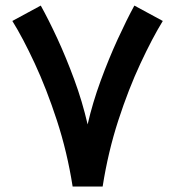

<svg xmlns="http://www.w3.org/2000/svg" viewBox="-20 -686 644 706"><path d="M247.1 0Q227.1 -127.4 189.2 -243.2Q151.4 -358.9 107.7 -452.9Q64 -546.9 25.4 -608.9L129.9 -665.5Q158.2 -614.7 190.7 -544.7Q223.1 -474.6 252.9 -393.8Q282.7 -313 302.2 -228.5Q320.3 -307.6 350.1 -388.9Q379.9 -470.2 413.1 -542.5Q446.3 -614.7 474.1 -665.5L578.6 -608.9Q540.5 -546.9 496.6 -452.9Q452.6 -358.9 415 -243.2Q377.4 -127.4 357.4 0Z"/></svg>

Font: Vazirmatn UI NL SemiBold
Style: Regular
Weight: 600
Designer: Saber Rastikerdar
Foundry: Saber Rastikerdar
Version: Version 33.003